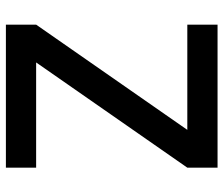

<svg xmlns="http://www.w3.org/2000/svg" viewBox="-72 -668 740 635"><g transform="rotate(90 297.5 -350.0)"><path d="M61 0H534V-100H186L534 -600V-700H61V-600H409L61 -100Z"/></g></svg>

Font: Uncut Sans Semibold
Style: Regular
Weight: 600
Designer: Kasper Nordkvist
Foundry: UNCUT.wtf
Version: Version 1.304;Glyphs 3.2 (3246)